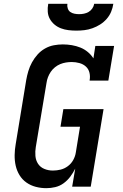

<svg xmlns="http://www.w3.org/2000/svg" viewBox="-20 -975 640 1003"><path d="M222 8Q194 8 167 1Q140 -6 118 -21.5Q96 -37 82 -60Q68 -83 62 -109.5Q56 -136 56.5 -165Q57 -194 62 -222L117 -557Q121 -580 128 -603.5Q135 -627 147 -649Q159 -671 176 -690Q193 -709 215 -721.5Q237 -734 261 -738.5Q285 -743 308 -743Q332 -743 355.5 -739Q379 -735 400 -726.5Q421 -718 438.5 -703.5Q456 -689 468 -670L478 -735H576L546 -554H448Q452 -575 447.5 -594.5Q443 -614 429 -627Q415 -640 395 -645.5Q375 -651 355 -651Q340 -651 324.5 -648.5Q309 -646 294.5 -640Q280 -634 267 -623.5Q254 -613 245 -599.5Q236 -586 230.5 -571.5Q225 -557 223 -542L167 -207Q163 -184 165 -160.5Q167 -137 179 -119Q191 -101 212 -92.5Q233 -84 256 -84Q277 -84 297 -89Q317 -94 334.5 -107Q352 -120 362.5 -139Q373 -158 376 -178L398 -313H296L311 -405H521L454 0H357L373 -94Q362 -72 347 -52Q332 -32 312 -17.5Q292 -3 268.5 2.5Q245 8 222 8ZM379 -815Q358 -815 337.5 -817.5Q317 -820 298.5 -827Q280 -834 265 -846.5Q250 -859 240.5 -876Q231 -893 229.5 -913.5Q228 -934 232 -955H332Q330 -943 334 -931Q338 -919 347 -912.5Q356 -906 368.5 -903.5Q381 -901 393 -901Q406 -901 418.5 -903.5Q431 -906 442.5 -912.5Q454 -919 462 -930.5Q470 -942 472 -955H572Q569 -934 560.5 -913.5Q552 -893 537 -876Q522 -859 503 -847Q484 -835 463 -827.5Q442 -820 421 -817.5Q400 -815 379 -815Z"/></svg>

Font: Iosevka Curly Slab SmBdEx
Style: Italic
Weight: 600
Width: 7
Italic angle: -9°
Monospace: yes
Designer: Belleve Invis
Foundry: Belleve Invis
Version: Version 11.1.0; ttfautohint (v1.8.3)